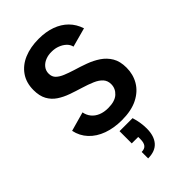

<svg xmlns="http://www.w3.org/2000/svg" viewBox="-293 -799 1177 1177"><g transform="rotate(-45 295.5 -210.5)"><path d="M358 44Q367 73 371 99.5Q375 126 375 150Q375 215 344 250.5Q313 286 251 286V230Q277 230 289 215Q301 200 301 170V150H245V44ZM166 -198Q171 -170 188 -149Q205 -128 232.5 -116.5Q260 -105 296 -105Q355 -105 384 -131.5Q413 -158 413 -196Q413 -226 395 -246Q377 -266 344.5 -280Q312 -294 269 -307Q229 -319 189.5 -333Q150 -347 118.5 -368Q87 -389 68.5 -422.5Q50 -456 50 -507Q50 -571 81.5 -616Q113 -661 168 -684Q223 -707 295 -707Q356 -707 405 -689.5Q454 -672 487.5 -638.5Q521 -605 537 -556L412 -522Q407 -544 390 -560Q373 -576 348.5 -585.5Q324 -595 297 -595Q267 -596 242 -586Q217 -576 202 -557Q187 -538 187 -513Q187 -485 204 -468.5Q221 -452 249 -440.5Q277 -429 312 -418Q353 -406 395.5 -390.5Q438 -375 473 -351.5Q508 -328 529.5 -292Q551 -256 551 -201Q551 -143 523.5 -96Q496 -49 441 -21Q386 7 303 7Q235 7 179.5 -13Q124 -33 88 -71.5Q52 -110 41 -163Z"/></g></svg>

Font: Albert Sans
Style: Bold
Weight: 700
Designer: Andreas Rasmussen
Foundry: a.Foundry
Version: Version 1.025